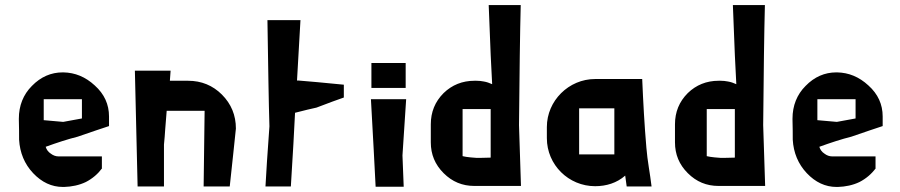

<svg xmlns="http://www.w3.org/2000/svg" viewBox="-20 -739 3567 761"><path d="M234.4 2C264.6 1 293.9 -4.9 320.3 -17.6C346.7 -31.2 368.2 -49.8 384.8 -72.3H383.8C383.8 -91.8 383.8 -107.4 383.8 -119.1H211.9C201.2 -119.1 190.4 -123 181.6 -129.9C170.9 -136.7 164.1 -146.5 161.1 -157.2C207 -173.8 249 -187.5 288.1 -197.3C342.8 -215.8 383.8 -230.5 412.1 -239.3C412.1 -252 412.1 -264.6 412.1 -277.3C412.1 -325.2 393.6 -366.2 355.5 -400.4C318.4 -434.6 277.3 -451.2 231.4 -452.1C230.5 -452.1 229.5 -452.1 228.5 -452.1C182.6 -452.1 141.6 -434.6 106.4 -398.4C72.3 -364.3 54.7 -320.3 54.7 -268.6C54.7 -267.6 54.7 -266.6 54.7 -265.6C55.7 -231.4 55.7 -205.1 55.7 -185.5C58.6 -133.8 77.1 -88.9 111.3 -52.7C145.5 -16.6 184.6 2 229.5 2C231.4 2 232.4 2 234.4 2ZM153.3 -345.7H304.7V-269.5L230.5 -255.9L153.3 -262.7Z M629.9 -166C631.8 -186.5 633.8 -206.1 634.8 -226.6C636.7 -252.9 638.7 -277.3 640.6 -298.8C640.6 -298.8 640.6 -298.8 640.6 -299.8C706.1 -299.8 756.8 -299.8 791 -299.8C789.1 -166 788.1 -65.4 787.1 0C831.1 0 866.2 0 890.6 0C901.4 -102.5 910.2 -179.7 915 -229.5C915 -282.2 896.5 -327.1 859.4 -364.3C823.2 -400.4 778.3 -418.9 725.6 -418.9C693.4 -418.9 669.9 -418.9 653.3 -418.9C654.3 -436.5 655.3 -450.2 656.2 -459C594.7 -459 546.9 -459 514.6 -459C519.5 -254.9 523.4 -101.6 525.4 0C570.3 0 605.5 0 629.9 0C629.9 -74.2 629.9 -129.9 629.9 -166Z M1157.2 -419.9C1163.1 -525.4 1168 -605.5 1170.9 -659.2C1107.4 -659.2 1063.5 -659.2 1040 -659.2C1043 -472.7 1044.9 -332 1047.9 -238.3C1040 -132.8 1035.2 -53.7 1032.2 0C1075.2 0 1108.4 0 1132.8 0C1140.6 -127.9 1146.5 -224.6 1149.4 -292C1187.5 -301.8 1215.8 -308.6 1234.4 -312.5C1282.2 -331.1 1318.4 -343.8 1342.8 -352.5C1342.8 -375 1342.8 -392.6 1342.8 -403.3C1261.7 -411.1 1202.1 -417 1162.1 -419.9C1160.2 -419.9 1158.2 -419.9 1157.2 -419.9Z M1452.1 -489.3C1452.1 -445.3 1452.1 -412.1 1452.1 -390.6C1510.7 -390.6 1555.7 -390.6 1587.9 -390.6C1587.9 -434.6 1587.9 -467.8 1587.9 -489.3ZM1575.2 -123C1582 -221.7 1586.9 -295.9 1589.8 -345.7C1525.4 -345.7 1478.5 -345.7 1450.2 -345.7C1459 -191.4 1464.8 -76.2 1468.8 1C1517.6 1 1554.7 1 1580.1 1C1578.1 -54.7 1576.2 -95.7 1575.2 -123Z M1687.5 -174.8C1687.5 -127 1704.1 -86.9 1738.3 -52.7C1772.5 -18.6 1812.5 -2 1860.4 -2C1945.3 -2 2006.8 -2 2044.9 -2C2041 -120.1 2038.1 -201.2 2037.1 -243.2C2039.1 -451.2 2041 -609.4 2043.9 -718.8C1989.3 -718.8 1947.3 -718.8 1917 -718.8C1922.9 -557.6 1927.7 -453.1 1930.7 -405.3C1919.9 -410.2 1909.2 -414.1 1897.5 -416C1887.7 -418 1877.9 -418.9 1868.2 -418.9C1865.2 -418.9 1863.3 -418.9 1860.4 -418.9C1812.5 -418.9 1771.5 -402.3 1738.3 -370.1C1704.1 -335.9 1687.5 -294.9 1687.5 -246.1C1687.5 -214.8 1687.5 -191.4 1687.5 -174.8ZM1868.2 -113.3C1859.4 -114.3 1851.6 -114.3 1844.7 -115.2C1832 -116.2 1822.3 -118.2 1813.5 -120.1C1813.5 -201.2 1813.5 -263.7 1813.5 -306.6C1861.3 -306.6 1898.4 -306.6 1924.8 -306.6C1924.8 -222.7 1924.8 -158.2 1924.8 -114.3C1898.4 -113.3 1878.9 -113.3 1868.2 -113.3Z M2338.9 -425.8C2234.4 -425.8 2147.5 -339.8 2147.5 -235.4V-191.4C2147.5 -85.9 2233.4 -1 2338.9 -1C2382.8 -1 2424.8 -13.7 2458 -43L2463.9 0H2562.5C2556.6 -50.8 2545.9 -102.5 2542 -153.3C2534.2 -243.2 2529.3 -335 2525.4 -425.8ZM2275.4 -309.6H2415V-127H2275.4Z M2655.3 -174.8C2655.3 -127 2671.9 -86.9 2706.1 -52.7C2740.2 -18.6 2780.3 -2 2828.1 -2C2913.1 -2 2974.6 -2 3012.7 -2C3008.8 -120.1 3005.9 -201.2 3004.9 -243.2C3006.8 -451.2 3008.8 -609.4 3011.7 -718.8C2957 -718.8 2915 -718.8 2884.8 -718.8C2890.6 -557.6 2895.5 -453.1 2898.4 -405.3C2887.7 -410.2 2877 -414.1 2865.2 -416C2855.5 -418 2845.7 -418.9 2835.9 -418.9C2833 -418.9 2831.1 -418.9 2828.1 -418.9C2780.3 -418.9 2739.3 -402.3 2706.1 -370.1C2671.9 -335.9 2655.3 -294.9 2655.3 -246.1C2655.3 -214.8 2655.3 -191.4 2655.3 -174.8ZM2835.9 -113.3C2827.1 -114.3 2819.3 -114.3 2812.5 -115.2C2799.8 -116.2 2790 -118.2 2781.2 -120.1C2781.2 -201.2 2781.2 -263.7 2781.2 -306.6C2829.1 -306.6 2866.2 -306.6 2892.6 -306.6C2892.6 -222.7 2892.6 -158.2 2892.6 -114.3C2866.2 -113.3 2846.7 -113.3 2835.9 -113.3Z M3300.8 2C3331.1 1 3360.4 -4.9 3386.7 -17.6C3413.1 -31.2 3434.6 -49.8 3451.2 -72.3H3450.2C3450.2 -91.8 3450.2 -107.4 3450.2 -119.1H3278.3C3267.6 -119.1 3256.8 -123 3248 -129.9C3237.3 -136.7 3230.5 -146.5 3227.5 -157.2C3273.4 -173.8 3315.4 -187.5 3354.5 -197.3C3409.2 -215.8 3450.2 -230.5 3478.5 -239.3C3478.5 -252 3478.5 -264.6 3478.5 -277.3C3478.5 -325.2 3460 -366.2 3421.9 -400.4C3384.8 -434.6 3343.8 -451.2 3297.9 -452.1C3296.9 -452.1 3295.9 -452.1 3294.9 -452.1C3249 -452.1 3208 -434.6 3172.9 -398.4C3138.7 -364.3 3121.1 -320.3 3121.1 -268.6C3121.1 -267.6 3121.1 -266.6 3121.1 -265.6C3122.1 -231.4 3122.1 -205.1 3122.1 -185.5C3125 -133.8 3143.6 -88.9 3177.7 -52.7C3211.9 -16.6 3251 2 3295.9 2C3297.9 2 3298.8 2 3300.8 2ZM3219.7 -345.7H3371.1V-269.5L3296.9 -255.9L3219.7 -262.7Z"/></svg>

Font: DropForged
Style: Regular
Weight: 400
Designer: Antoine
Version: Version 1.0